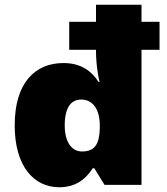

<svg xmlns="http://www.w3.org/2000/svg" viewBox="-20 -831 703 810"><path d="M230 -41C301 -41 343 -77 371 -121H378L421 -51H577V-621H653V-739H577V-811H385V-739H272V-621H385V-616C385 -556 396 -501 400 -485H396C367 -530 323 -565 248 -565C128 -565 42 -482 42 -302C42 -132 121 -41 230 -41ZM326 -192C275 -192 253 -244 253 -300C253 -383 283 -411 323 -411C370 -411 401 -372 401 -301V-289C399 -224 381 -192 326 -192Z"/></svg>

Font: Noto Sans Tamil UI Black
Style: Regular
Weight: 900
Designer: Jelle Bosma - Monotype Design Team
Foundry: Monotype Imaging Inc.
Version: Version 2.004